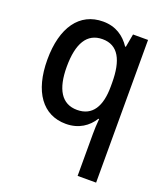

<svg xmlns="http://www.w3.org/2000/svg" viewBox="-144 -647 850 985"><g transform="rotate(20 281.5 -154.5)"><path d="M396 11V240H497V-539H415L402 -467H398C366 -515 319 -549 249 -549C121 -549 46 -444 46 -268C46 -93 121 10 247 10C318 10 367 -25 396 -72H400C397 -42 396 -14 396 11ZM277 -77C192 -77 152 -146 152 -267C152 -394 192 -463 277 -463C363 -463 399 -392 399 -269V-249C399 -141 361 -77 277 -77Z"/></g></svg>

Font: Noto Sans Mono SemiCondensed Medium
Style: Regular
Weight: 500
Width: 4
Designer: Monotype Design Team
Foundry: Monotype Imaging Inc.
Version: Version 2.014